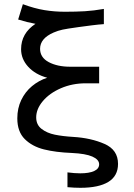

<svg xmlns="http://www.w3.org/2000/svg" viewBox="-20 -732 640 915"><path d="M362.5 94Q405 94 428.8 83Q452.5 72 452.5 51Q452.5 28.5 420.2 14.2Q388 0 322.5 -3Q245.5 -6 189.5 -20Q133.5 -34 98 -69.2Q62.5 -104.5 62.5 -168Q62.5 -216 81.2 -255.2Q100 -294.5 132.5 -321.5Q165 -348.5 205 -361.5Q148 -377 114.2 -414Q80.5 -451 80.5 -497.5Q80.5 -573 149 -618.5Q109.5 -625.5 66.5 -639L89 -712Q144.5 -691.5 191.8 -683.8Q239 -676 290 -676Q342.5 -676 384.5 -678.5Q426.5 -681 475 -689.5V-617Q451 -615.5 417.2 -611.2Q383.5 -607 355 -603L341.5 -601Q301 -595.5 278.5 -590.8Q256 -586 235.5 -577Q171 -549 171 -499.5Q171 -458 212.2 -436Q253.5 -414 314.5 -414H452.5V-335H388.5Q324.5 -335 270.2 -311.5Q216 -288 184.2 -250.2Q152.5 -212.5 152.5 -172.5Q152.5 -137.5 178 -117.8Q203.5 -98 241.2 -90.2Q279 -82.5 329.5 -79.5Q413.5 -74.5 478 -46.2Q542.5 -18 542.5 49Q542.5 106.5 496.5 134.8Q450.5 163 363 163Q334.5 163 301.5 160V89.5Q335.5 94 362.5 94Z"/></svg>

Font: JuliaMono Medium
Style: Regular
Weight: 500
Monospace: yes
Designer: cormullion
Foundry: corm
Version: Version 0.054; ttfautohint (v1.8.4)